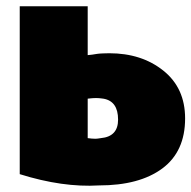

<svg xmlns="http://www.w3.org/2000/svg" viewBox="-20 -567 611 613"><path d="M43 -547H260V-391Q264 -391 274 -392.5Q284 -394 290 -395Q296 -396 309 -396.5Q322 -397 329 -397Q432 -397 501.5 -341.5Q571 -286 571 -189Q571 -83 498 -29Q425 25 296 25Q180 32 43 -11ZM357 -185Q357 -244 310 -252Q296 -254 287 -254Q276 -254 260 -252V-126Q274 -124 285 -124Q290 -124 302 -126Q357 -131 357 -185Z"/></svg>

Font: Repo
Style: ExtraBlack
Weight: 1000
Designer: Stefan Peev
Foundry: Context Ltd
Version: Version 001.000